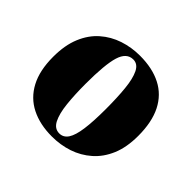

<svg xmlns="http://www.w3.org/2000/svg" viewBox="-102 -921 596 596"><g transform="rotate(45 196.0 -622.5)"><path d="M187.5 -437Q135 -437 96.2 -456.5Q57.5 -476 36.5 -515.5Q15.5 -555 15.5 -615Q15.5 -666 30.8 -702.5Q46 -739 72.5 -762.2Q99 -785.5 133 -796.8Q167 -808 204 -808Q258.5 -808 297 -788.2Q335.5 -768.5 355.8 -728.5Q376 -688.5 376 -628Q376 -578 360.8 -542Q345.5 -506 319 -482.8Q292.5 -459.5 258.8 -448.2Q225 -437 187.5 -437ZM197 -460Q215 -460 225.8 -476.2Q236.5 -492.5 241.2 -526.8Q246 -561 246 -615.5Q246 -665.5 242.2 -703.5Q238.5 -741.5 228 -763.2Q217.5 -785 197.5 -785Q168.5 -785 157.2 -748.2Q146 -711.5 146 -627Q146 -579 150 -541.2Q154 -503.5 165 -481.8Q176 -460 197 -460Z"/></g></svg>

Font: Merriweather 144pt Black
Style: Regular
Weight: 900
Version: Version 2.100